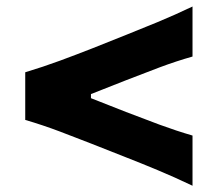

<svg xmlns="http://www.w3.org/2000/svg" viewBox="-20 -634 678 598"><path d="M579.6 -55.5V-211.8Q528.6 -226.7 476.7 -245.8Q424.8 -265 372.9 -285.1L263.3 -328.2V-341L373.4 -384.4Q425.6 -404.8 477.2 -424.2Q528.8 -443.5 579.6 -457.9V-613.7Q523.9 -587.2 471.1 -565.3Q418.3 -543.5 372.1 -525.1L265.5 -482.6Q219.7 -464.6 167 -445.1Q114.3 -425.7 58.6 -408.9V-260.5Q114.3 -244.1 166.9 -224.2Q219.5 -204.3 265.2 -186.3L371.6 -144.3Q418.3 -126.1 471.1 -104.1Q523.9 -82.1 579.6 -55.5Z"/></svg>

Font: Pinar-VF-FD
Style: Regular
Weight: 300
Designer: Amin Abedi
Version: Version 3.0